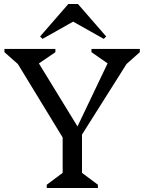

<svg xmlns="http://www.w3.org/2000/svg" viewBox="-20 -933 716 953"><path d="M317 -208 31 -677 87 -599 2 -674V-690H255V-674L117 -580L137 -677L368 -300H362L542 -677L562 -585L434 -674V-690H674V-674L593 -602L647 -677L351 -208ZM212 0V-16L291 -75V-285H387V-75L466 -16V0ZM191 -740 179 -752 319 -913H367L507 -752L495 -740L337 -829H349Z"/></svg>

Font: Platypi Light
Style: Regular
Weight: 300
Designer: David Sargent
Foundry: Bolt Cutter Type
Version: Version 1.200